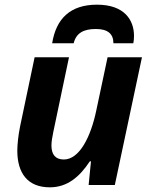

<svg xmlns="http://www.w3.org/2000/svg" viewBox="-20 -791 644 821"><path d="M54 -147C54 -51 98 10 193 10C269 10 321 -36 364 -101H369L359 0H471L587 -546H440L392 -320C368 -204 319 -109 253 -109C218 -109 200 -129 200 -169C200 -184 203 -204 208 -227L275 -546H128L66 -251C58 -212 54 -171 54 -147ZM203 -606H295C306 -651 339 -667 390 -667C440 -667 465 -647 465 -606H550C552 -615 553 -626 553 -638C553 -704 513 -771 395 -771C280 -771 220 -711 203 -606Z"/></svg>

Font: BC Sans
Style: Bold Italic
Weight: 700
Italic angle: -12°
Designer: Monotype Design Team
Province of B.C.
Foundry: Monotype Imaging Inc.
Version: Version 2.000;GOOG;noto-source:20170915:90ef993387c0